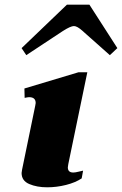

<svg xmlns="http://www.w3.org/2000/svg" viewBox="-20 -788 520 818"><path d="M72 -583 265 -768H361L480 -583L448 -553L332 -656Q309 -677 295 -677Q281 -677 248 -656L92 -553ZM72 -51Q72 -55 74 -65L130 -337L132 -349Q132 -374 104 -374Q99 -374 85 -371L84 -411L314 -480H352L271 -89Q269 -79 269 -75Q269 -53 292 -53Q301 -53 314.5 -56.5Q328 -60 334 -61L328 -28Q301 -10 261 0Q221 10 181 10Q137 10 104.5 -4Q72 -18 72 -51Z"/></svg>

Font: Taviraj Black
Style: Italic
Weight: 900
Italic angle: -12°
Designer: Katatrad Team
Foundry: CadsonDemak
Version: Version 1.001